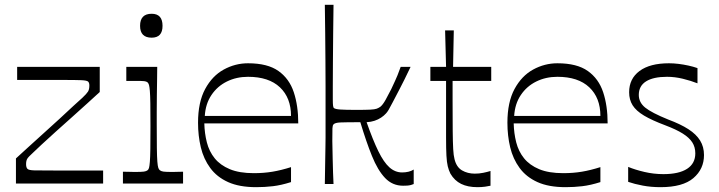

<svg xmlns="http://www.w3.org/2000/svg" viewBox="-20 -760 2979 795"><path d="M46 0V-104Q68 -124 98 -151.5Q128 -179 162 -209.5Q196 -240 227.5 -269Q259 -298 283.5 -321Q308 -344 321 -355Q339 -372 344.5 -381Q350 -390 350 -406Q350 -417 345 -422Q340 -427 316.5 -428Q293 -429 240 -429Q211 -429 187.5 -429Q164 -429 132.5 -429Q101 -429 51 -429V-483H393V-379Q372 -360 341.5 -332Q311 -304 276.5 -273.5Q242 -243 210 -214Q178 -185 153 -162Q128 -139 117 -128Q97 -110 92.5 -102Q88 -94 88 -80Q88 -67 93.5 -61Q99 -55 123 -54.5Q147 -54 203 -54Q231 -54 258.5 -54Q286 -54 321.5 -54Q357 -54 407 -54V0Z M489 0V-49Q504 -49 516 -48.5Q528 -48 538 -48Q566 -48 576 -49.5Q586 -51 591 -55Q595 -58 597 -65Q599 -72 600.5 -90Q602 -108 602.5 -143Q603 -178 603 -238Q603 -296 602.5 -331Q602 -366 600.5 -383.5Q599 -401 597 -408Q595 -415 591 -419Q586 -423 577 -424Q568 -425 543 -425Q534 -425 524.5 -425Q515 -425 503 -425V-483H631Q631 -466 630.5 -434Q630 -402 629.5 -365.5Q629 -329 629 -297Q629 -265 629 -246Q629 -184 629.5 -147Q630 -110 631.5 -91Q633 -72 635.5 -65Q638 -58 642 -55Q647 -51 656.5 -49.5Q666 -48 695 -48Q705 -48 715.5 -48.5Q726 -49 738 -49V0ZM608 -604Q560 -604 560 -653Q560 -703 608 -703Q653 -703 653 -653Q653 -604 608 -604Z M1041 15Q971 15 924.5 -6Q878 -27 850.5 -64.5Q823 -102 811.5 -150Q800 -198 800 -252Q800 -337 829.5 -391.5Q859 -446 906.5 -472Q954 -498 1007 -498Q1088 -498 1133 -466Q1178 -434 1196.5 -378Q1215 -322 1215 -249H826Q827 -208 836.5 -170.5Q846 -133 869 -104.5Q892 -76 931.5 -59.5Q971 -43 1031 -43Q1072 -43 1108 -49Q1144 -55 1185 -68V-6Q1144 7 1110 11Q1076 15 1041 15ZM1185 -280Q1185 -355 1139 -398.5Q1093 -442 1007 -442Q959 -442 919.5 -422.5Q880 -403 855.5 -366.5Q831 -330 828 -280Z M1325 2Q1326 -55 1326.5 -91.5Q1327 -128 1327.5 -151Q1328 -174 1328 -190.5Q1328 -207 1328 -222Q1328 -237 1328 -258Q1328 -279 1328 -316Q1328 -353 1328 -402.5Q1328 -452 1327.5 -508.5Q1327 -565 1326.5 -624Q1326 -683 1325 -740H1361Q1360 -682 1359.5 -620Q1359 -558 1358.5 -501Q1358 -444 1358 -403Q1358 -362 1358 -349Q1358 -330 1359 -323Q1360 -316 1362 -313Q1368 -308 1389 -306.5Q1410 -305 1456 -305Q1494 -305 1513 -306Q1532 -307 1540 -310Q1548 -313 1555 -318Q1565 -326 1576.5 -346.5Q1588 -367 1600 -391Q1611 -414 1616 -425.5Q1621 -437 1626 -448.5Q1631 -460 1639 -483H1680Q1653 -426 1634.5 -391Q1616 -356 1605.5 -335.5Q1595 -315 1589 -305Q1583 -295 1578 -290Q1570 -281 1558 -273Q1546 -265 1531 -260Q1516 -255 1498 -254Q1524 -180 1546.5 -134Q1569 -88 1592.5 -67Q1616 -46 1645 -46Q1659 -46 1671.5 -49Q1684 -52 1693 -58V2Q1689 4 1681.5 6Q1674 8 1666 8.5Q1658 9 1649 9Q1605 9 1574.5 -23Q1544 -55 1520 -114.5Q1496 -174 1472 -254Q1413 -254 1390 -253Q1367 -252 1361 -245Q1357 -241 1356.5 -228.5Q1356 -216 1356 -176Q1356 -172 1356.5 -151Q1357 -130 1357.5 -102Q1358 -74 1359 -46Q1360 -18 1361 2Z M1957 15Q1917 15 1889.5 1.5Q1862 -12 1845 -41Q1838 -55 1834 -71.5Q1830 -88 1828.5 -115.5Q1827 -143 1827 -191Q1827 -224 1827 -262.5Q1827 -301 1827 -335.5Q1827 -370 1827 -394.5Q1827 -419 1827 -425H1762V-483H1827L1823 -634H1859L1856 -483H2014V-425H1854Q1854 -401 1854 -380Q1854 -359 1854 -340Q1854 -265 1854.5 -217.5Q1855 -170 1856.5 -143Q1858 -116 1862 -101Q1870 -68 1893 -54.5Q1916 -41 1946 -41Q1964 -41 1981 -44.5Q1998 -48 2011 -52V9Q2003 11 1988.5 13Q1974 15 1957 15Z M2322 15Q2252 15 2205.5 -6Q2159 -27 2131.5 -64.5Q2104 -102 2092.5 -150Q2081 -198 2081 -252Q2081 -337 2110.5 -391.5Q2140 -446 2187.5 -472Q2235 -498 2288 -498Q2369 -498 2414 -466Q2459 -434 2477.5 -378Q2496 -322 2496 -249H2107Q2108 -208 2117.5 -170.5Q2127 -133 2150 -104.5Q2173 -76 2212.5 -59.5Q2252 -43 2312 -43Q2353 -43 2389 -49Q2425 -55 2466 -68V-6Q2425 7 2391 11Q2357 15 2322 15ZM2466 -280Q2466 -355 2420 -398.5Q2374 -442 2288 -442Q2240 -442 2200.5 -422.5Q2161 -403 2136.5 -366.5Q2112 -330 2109 -280Z M2581 -7V-69Q2610 -57 2648.5 -48Q2687 -39 2727 -39Q2791 -39 2825 -61Q2859 -83 2859 -125Q2859 -151 2846.5 -170.5Q2834 -190 2807 -207Q2780 -224 2735 -241Q2679 -262 2646.5 -281.5Q2614 -301 2599.5 -324Q2585 -347 2585 -378Q2585 -434 2628 -466Q2671 -498 2750 -498Q2769 -498 2789.5 -495.5Q2810 -493 2830.5 -488.5Q2851 -484 2868 -478V-415Q2840 -426 2807 -434Q2774 -442 2742 -442Q2685 -442 2655 -423Q2625 -404 2625 -367Q2625 -336 2651.5 -314.5Q2678 -293 2747 -265Q2798 -246 2830.5 -225Q2863 -204 2879 -178Q2895 -152 2895 -118Q2895 -60 2851 -22.5Q2807 15 2715 15Q2676 15 2641.5 8.5Q2607 2 2581 -7Z"/></svg>

Font: Ojuju ExtraLight
Style: Regular
Weight: 400
Version: Version 1.000